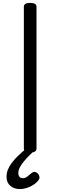

<svg xmlns="http://www.w3.org/2000/svg" viewBox="-20 -1035 415 1320"><path d="M188 14Q166 14 155 7Q144 0 144 -14V-988Q144 -1002 155 -1008.5Q166 -1015 188 -1015Q209 -1015 220 -1008.5Q231 -1002 231 -988V-14Q231 0 220 7Q209 14 188 14ZM117 265Q78 265 51.5 243Q25 221 25 181Q25 155 34 132Q43 109 60 86Q77 63 102.5 38Q128 13 162 -15H224V-7Q202 13 181 34Q160 55 143 76Q126 97 116 116.5Q106 136 106 154Q106 171 114 180.5Q122 190 137 190Q153 190 166.5 180Q180 170 198 154Q204 149 213.5 147Q223 145 235 154Q246 162 250 175Q254 188 249 197Q235 219 211.5 234.5Q188 250 163 257.5Q138 265 117 265Z"/></svg>

Font: Playwrite PE
Style: Regular
Weight: 400
Designer: Veronika Burian, José Scaglione
Foundry: TypeTogether
Version: Version 1.002